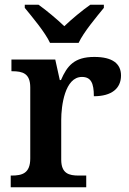

<svg xmlns="http://www.w3.org/2000/svg" viewBox="-20 -786 543 806"><path d="M190 -606H310C331 -651 385 -715 416 -753V-766H359C327 -744 280 -705 250 -676C220 -705 173 -744 142 -766H84V-753C115 -715 169 -651 190 -606ZM25 0H342V-49H311C270 -49 237 -57 237 -116V-283C237 -341 252 -463 324 -463C362 -463 374 -437 374 -382C449 -382 488 -415 488 -469C488 -519 452 -547 376 -547C292 -547 262 -510 236 -450H231L212 -536H28V-487H31C75 -487 107 -478 107 -419V-121C107 -58 73 -49 28 -49H25Z"/></svg>

Font: Noto Serif Semi
Style: Regular
Weight: 600
Designer: Monotype Design Team
Foundry: Monotype Imaging Inc.
Version: Version 1.002